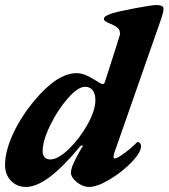

<svg xmlns="http://www.w3.org/2000/svg" viewBox="-24 -727 668 761"><path d="M-4 -73Q-4 -127 27 -195Q58 -263 112 -328Q203 -437 279 -437Q299 -437 316.5 -429Q334 -421 349 -412Q364 -403 370 -399Q378 -394 385 -394Q389 -394 392 -403L435 -537Q445 -570 449 -582Q453 -594 452 -595Q451 -596 451 -599Q451 -619 408 -635Q397 -640 392.5 -643.5Q388 -647 388 -651Q388 -658 394 -662.5Q400 -667 417 -673Q441 -681 509.5 -694Q578 -707 596 -707Q624 -707 624 -693Q624 -684 621.5 -674.5Q619 -665 614 -650L428 -118L426 -106Q426 -99 431 -99Q440 -99 467 -118.5Q494 -138 517 -161Q520 -164 521 -164Q527 -164 531 -159.5Q535 -155 535 -148Q535 -123 497.5 -84Q460 -45 410.5 -15.5Q361 14 329 14Q304 14 280.5 -5Q257 -24 257 -44Q257 -50 262 -67Q269 -84 279 -103.5Q289 -123 297.5 -137.5Q306 -152 303 -143L304 -147Q304 -151 301 -151Q297 -151 293 -146Q225 -64 172.5 -25Q120 14 79 14Q43 14 19.5 -10.5Q-4 -35 -4 -73ZM354 -330Q354 -355 343.5 -369Q333 -383 313 -383Q285 -383 245 -337.5Q205 -292 175 -230.5Q145 -169 145 -127Q145 -112 153 -103.5Q161 -95 175 -95Q206 -95 248.5 -136Q291 -177 322.5 -233Q354 -289 354 -330Z"/></svg>

Font: EB Garamond ExtraBold
Style: Italic
Weight: 800
Italic angle: -17.2°
Designer: Georg Duffner and Octavio Pardo
Foundry: Georg Duffner
Version: Version 1.000